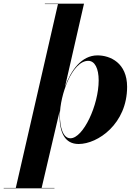

<svg xmlns="http://www.w3.org/2000/svg" viewBox="-105 -770 736 1040"><path d="M217.5 -145.5C217.5 -53.5 245 10 321 10C425 10 583.5 -99.5 583.5 -299.5C583.5 -429.5 492 -470 423 -470C336 -470 278.5 -388 247 -299.5L350 -750H138V-748H209L-19.5 248H-85V250H190V248H120.5L218.5 -170C218 -161.5 217.5 -153 217.5 -145.5ZM219.5 -145.5C219.5 -254.5 285.5 -440.5 373 -440.5C409 -440.5 429.5 -398.5 429.5 -334.5C429.5 -200.5 345.5 -21 276.5 -21C235.5 -21 219.5 -82.5 219.5 -145.5Z"/></svg>

Font: Bodoni* 96pt
Style: Bold Italic
Weight: 700
Italic angle: -13°
Version: Version 2.3